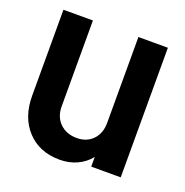

<svg xmlns="http://www.w3.org/2000/svg" viewBox="-101 -602 684 710"><g transform="rotate(20 241.0 -247.0)"><path d="M326 -510H442V0H326V-38Q305 -12 274.5 2Q244 16 207 16Q127 16 79 -35.5Q31 -87 31 -172V-510H147V-172Q147 -131 172.5 -106Q198 -81 239 -81Q278 -81 302 -106Q326 -131 326 -172Z"/></g></svg>

Font: Akshar Medium
Style: Regular
Weight: 500
Designer: Tall Chai
Foundry: Tall Chai
Version: Version 1.000